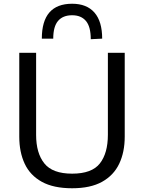

<svg xmlns="http://www.w3.org/2000/svg" viewBox="-20 -995 770 1026"><path d="M365.5 11Q266 11 203.5 -23.5Q141 -58 112 -120Q83 -182 83 -265V-713H173V-274Q173 -177 216.8 -122Q260.5 -67 365.5 -67Q471 -67 513.8 -121.8Q556.5 -176.5 556.5 -275V-713H646.5V-265Q646.5 -182 617 -120Q587.5 -58 525.5 -23.5Q463.5 11 365.5 11ZM465 -785.5Q465 -852.5 439.2 -883Q413.5 -913.5 365.5 -913.5Q316 -913.5 290.2 -883.2Q264.5 -853 264.5 -788.5H203.5Q203.5 -975 365.5 -975Q443.5 -975 484.8 -927.8Q526 -880.5 526 -788.5Z"/></svg>

Font: Commissioner
Style: Regular
Weight: 400
Designer: Kostas Bartsokas
Foundry: Kostas Bartsokas
Version: Version 1.000; ttfautohint (v1.8.3)